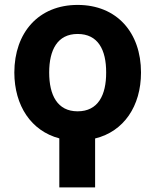

<svg xmlns="http://www.w3.org/2000/svg" viewBox="-20 -573 653 796"><path d="M301.8 -111.5C218 -111.5 183.9 -178.3 183.9 -272.4C183.9 -365.8 218 -432.2 301.8 -432.2C386.4 -432.2 420.5 -366.5 420.1 -272.4C420.5 -178.3 386.4 -111.5 301.8 -111.5ZM39.4 -272.4C39.8 -134.2 109.4 -30.2 225.9 0.7V203.8H374.3V1.1C492.9 -27.7 564.6 -132.5 564.6 -272.4C564.6 -437.9 464.5 -552.6 301.8 -552.6C139.9 -552.6 39.8 -437.9 39.4 -272.4Z"/></svg>

Font: Margiela Sans
Style: Bold
Weight: 700
Designer: Stefan Endress, Andreas Faust
Version: Version 1.100;FEAKit 1.0